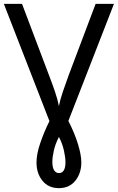

<svg xmlns="http://www.w3.org/2000/svg" viewBox="-20 -734 610 994"><path d="M285 240Q231 240 200 202Q169 164 169 107Q169 63 189 5Q209 -53 236 -107L0 -714H94L235 -341Q252 -297 265 -258.5Q278 -220 285 -185Q292 -220 305.5 -259.5Q319 -299 335 -343L475 -714H570L334 -108Q367 -43 384 13Q401 69 401 107Q401 163 370 201.5Q339 240 285 240ZM285 162Q319 162 319 105Q319 82 311 45.5Q303 9 285 -25Q266 12 258.5 46.5Q251 81 251 103Q251 134 260.5 148Q270 162 285 162Z"/></svg>

Font: Noto IKEA Latin
Style: Regular
Weight: 400
Designer: Monotype Design Team
Foundry: Monotype Imaging Inc.
Version: Version 1.0